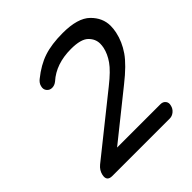

<svg xmlns="http://www.w3.org/2000/svg" viewBox="-187 -853 998 998"><g transform="rotate(-45 312.0 -354.0)"><path d="M78 0Q37 0 46 -41Q52 -68 75 -87L395 -343Q458 -393 483.5 -429.5Q509 -466 517 -503Q520 -518 520 -531Q520 -566 492.5 -592.5Q465 -619 393 -619Q283 -619 215 -558Q199 -545 181 -545Q163 -545 152 -558.5Q141 -572 146 -591Q148 -601 154 -609.5Q160 -618 168 -624Q225 -670 282 -689Q339 -708 421 -708Q531 -708 577.5 -662.5Q624 -617 624 -558Q624 -537 619 -513Q607 -457 572.5 -407Q538 -357 457 -293L200 -87H519Q537 -87 547 -74.5Q557 -62 552 -44Q548 -25 533 -12.5Q518 0 500 0Z"/></g></svg>

Font: Sepalumica Med
Style: Italic
Weight: 500
Italic angle: -12°
Designer: Julieta Ulanovsky
Foundry: Julieta Ulanovsky
Version: Version 7.200